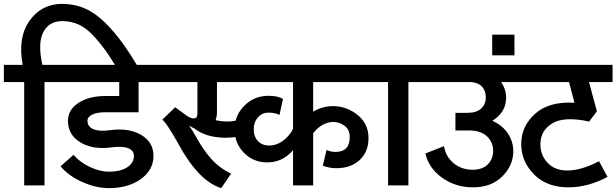

<svg xmlns="http://www.w3.org/2000/svg" viewBox="-47 -957 3185 992"><path d="M288 -622V-533H183V1H78V-533H-27V-622H70Q44 -764 106 -850.5Q168 -937 275 -937Q337 -937 392 -913Q447 -889 496.5 -839.5Q546 -790 586 -734.5Q626 -679 676 -596L598 -537Q549 -621 515.5 -671Q482 -721 442 -765.5Q402 -810 362 -829Q322 -848 275 -848Q206 -848 176.5 -790.5Q147 -733 172 -622Z M778 -622V-533H669V-377H498Q454 -377 429.5 -365Q405 -353 405 -333Q405 -303 434.5 -290Q464 -277 518 -284Q617 -298 681.5 -260.5Q746 -223 746 -152Q746 -79 681 -32Q616 15 515 15Q449 15 377.5 -17Q306 -49 266 -98L333 -157Q366 -118 418 -94Q470 -70 515 -70Q575 -70 610 -92.5Q645 -115 645 -152Q645 -179 615.5 -191Q586 -203 533 -196Q434 -182 369 -221Q304 -260 304 -333Q304 -390 358.5 -425.5Q413 -461 498 -461H569V-533H233V-622Z M1198 -622V-533H1074V-378Q1074 -356 1067 -336Q1165 -315 1221 -357L1253 -285Q1203 -243 1109.5 -245.5Q1016 -248 959 -292V-293Q950 -296 930 -308Q952 -276 963 -255Q1003 -182 1045.5 -135Q1088 -88 1147 -60L1096 15Q977 -22 871 -220Q818 -315 792 -339L858 -403L914 -362Q935 -347 949 -345.5Q963 -344 968 -351Q973 -358 973 -371V-533H733V-622Z M1907 -622V-533H1571V-380Q1623 -411 1682 -408.5Q1741 -406 1790 -371Q1857 -324 1857 -244Q1857 -173 1811.5 -130.5Q1766 -88 1690 -88Q1654 -88 1621 -101L1640 -182Q1663 -172 1686 -172Q1760 -172 1760 -249Q1760 -297 1718 -316V-317Q1681 -334 1642 -321.5Q1603 -309 1571 -269V1H1467V-181Q1414 -118 1333 -118Q1262 -118 1213.5 -167.5Q1165 -217 1165 -288Q1165 -361 1216 -411.5Q1267 -462 1340 -462Q1388 -462 1415 -446L1397 -363Q1376 -375 1340 -375Q1307 -375 1285.5 -350.5Q1264 -326 1264 -288Q1264 -251 1286 -228Q1308 -205 1344 -205Q1380 -205 1413 -228Q1446 -251 1467 -291V-533H1109V-622Z M2168 -622V-533H2063V1H1958V-533H1853V-622Z M2667 -622V-533H2542Q2568 -496 2568 -452Q2568 -377 2497 -333Q2551 -308 2578 -266Q2605 -224 2605 -176Q2605 -102 2548 -45.5Q2491 11 2397 11Q2307 11 2237.5 -38.5Q2168 -88 2151 -164L2247 -202Q2256 -147 2297 -113.5Q2338 -80 2395 -80Q2446 -80 2473.5 -108Q2501 -136 2501 -178Q2501 -222 2469 -252.5Q2437 -283 2377 -283H2306V-374H2368Q2416 -374 2439.5 -396.5Q2463 -419 2463 -454Q2463 -489 2442 -510.5Q2421 -532 2383 -533H2113V-622Z M2496 -778H2611V-671H2496Z M3118 -622V-533H2996L3037 -382L2997 -329Q2869 -357 2807 -320Q2745 -283 2745 -211Q2745 -155 2782.5 -115.5Q2820 -76 2884 -76Q2956 -76 3048 -124L3092 -43Q2990 11 2890 11Q2778 11 2712 -56Q2646 -123 2646 -213Q2646 -305 2718 -369.5Q2790 -434 2921 -426L2893 -533H2613V-622Z"/></svg>

Font: LT Superior Semi-bold
Style: Regular
Weight: 600
Designer: Daniel Lyons
Foundry: LyonsType
Version: Version 1.0